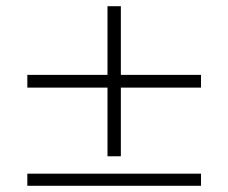

<svg xmlns="http://www.w3.org/2000/svg" viewBox="-20 -598 734 618"><path d="M627 -357V-316H369V-95H326V-316H68V-357H326V-578H369V-357ZM68 -39H627V0H68Z"/></svg>

Font: KoHo Light
Style: Regular
Weight: 300
Version: Version 1.000; ttfautohint (v1.6)